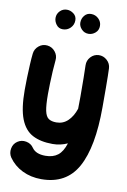

<svg xmlns="http://www.w3.org/2000/svg" viewBox="-112 -857 800 1208"><g transform="rotate(10 287.5 -253.0)"><path d="M132.8 -548.3Q163.1 -544.9 182.9 -520.5Q202.6 -496.1 199.2 -465.8Q195.8 -434.6 193.6 -394.5Q191.4 -354.5 190.2 -315.4Q189 -276.4 189 -248.5Q189 -177.7 196.5 -141.8Q204.1 -106 222.2 -93.8Q240.2 -81.5 271.5 -81.5Q314.5 -81.5 345 -110.8Q375.5 -140.1 392.1 -189.9Q393.1 -224.6 393.1 -266.6Q393.1 -335 392.3 -386.5Q391.6 -438 390.6 -467.3Q389.6 -498 410.4 -520.8Q431.2 -543.5 461.4 -544.9Q491.7 -545.9 514.6 -525.1Q537.6 -504.4 539.1 -473.6Q540 -453.6 540.5 -424.8Q541 -396 541.3 -348.6Q541.5 -301.3 541.5 -225.6Q541.5 28.8 470.5 157.7Q399.4 286.6 240.2 286.6Q172.9 286.6 118.7 260Q64.5 233.4 31.2 185.5Q14.6 160.2 20.3 129.4Q25.9 98.6 50.8 82Q76.2 64.9 106.9 70.8Q137.7 76.7 154.3 101.6Q178.7 137.2 240.2 137.2Q289.1 137.2 319.6 113.3Q350.1 89.4 366.7 35.6Q321.8 56.2 271.5 56.2Q194.8 56.2 143.6 29.3Q92.3 2.4 66.4 -63.7Q40.5 -129.9 40.5 -248.5Q40.5 -283.2 41.7 -326.2Q43 -369.1 45.2 -410.9Q47.4 -452.6 50.8 -482.4Q54.2 -512.7 78.4 -532.2Q102.5 -551.8 132.8 -548.3ZM437 -726.6Q437 -699.2 417.5 -682.4Q397.9 -665.5 374 -665.5Q347.2 -665.5 329.3 -684.6Q311.5 -703.6 311.5 -726.1Q311.5 -752.9 327.9 -772.2Q344.2 -791.5 369.6 -791.5Q397.5 -791.5 417.2 -772.5Q437 -753.4 437 -726.6ZM278.3 -734.4Q278.3 -705.6 258.3 -685.5Q238.3 -665.5 209.5 -665.5Q183.1 -665.5 168 -686Q152.8 -706.5 152.8 -728.5Q152.8 -754.4 171.1 -772.9Q189.5 -791.5 215.3 -791.5Q238.3 -791.5 258.3 -776.1Q278.3 -760.7 278.3 -734.4Z"/></g></svg>

Font: Mikhak ExtraBold
Style: Regular
Weight: 800
Designer: Amin Abedi
Version: Version 3.3